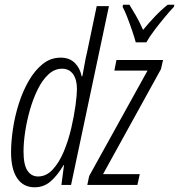

<svg xmlns="http://www.w3.org/2000/svg" viewBox="-20 -786 761 816"><path d="M127 10Q79 10 53 -28.5Q27 -67 27 -139Q27 -184 35 -238Q43 -292 60 -345.5Q77 -399 102.5 -443Q128 -487 161.5 -514Q195 -541 238 -541Q275 -541 297.5 -519Q320 -497 327 -462H330Q335 -487 339.5 -513.5Q344 -540 350 -564L391 -760H443L282 0H241L252 -84H250Q224 -40 195 -15Q166 10 127 10ZM142 -36Q177 -36 204.5 -66Q232 -96 251.5 -143Q271 -190 283 -242Q295 -294 301 -338.5Q307 -383 307 -408Q307 -448 290.5 -471Q274 -494 244 -494Q212 -494 186 -470Q160 -446 140.5 -406.5Q121 -367 107.5 -320Q94 -273 87 -226.5Q80 -180 80 -142Q80 -86 96.5 -61Q113 -36 142 -36ZM351 0 359 -38 607 -486H466L475 -531H673L664 -492L418 -46H574L564 0ZM557 -606Q552 -625 542 -654.5Q532 -684 521 -712.5Q510 -741 501 -757L503 -766H530Q542 -747 558 -719Q574 -691 588 -659Q612 -688 638.5 -716Q665 -744 693 -766H721L719 -757Q702 -739 679.5 -712Q657 -685 635.5 -656.5Q614 -628 602 -606Z"/></svg>

Font: Noto Sans ExtraCondensed Light
Style: Italic
Weight: 300
Width: 2
Italic angle: -12°
Designer: Monotype Design Team
Foundry: Monotype Imaging Inc.
Version: Version 2.013; ttfautohint (v1.8.4.7-5d5b)